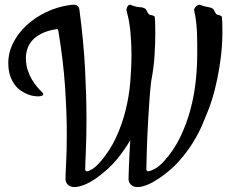

<svg xmlns="http://www.w3.org/2000/svg" viewBox="-20 -717 966 800"><path d="M335 -12.2Q335 -3.4 342.3 -3.4Q350.1 -3.4 365 -12.7Q379.9 -22 398.9 -43.9Q438.5 -89.8 463.6 -144.3Q488.8 -198.7 503.2 -256.8Q517.6 -314.9 522.7 -374.3Q527.8 -433.6 527.8 -489.3Q527.8 -530.8 523.9 -578.9Q520 -627 507.3 -672.9Q506.3 -675.3 507.3 -679.4Q508.3 -683.6 510 -687.5Q511.7 -691.4 514.6 -694.3Q517.6 -697.3 521.5 -697.3Q523.9 -697.3 527.1 -695.8Q530.3 -694.3 534.2 -692.9Q549.8 -687.5 561.5 -687.3Q573.2 -687 581.1 -683.1Q588.4 -679.2 591.1 -672.4Q593.8 -665.5 599.1 -658.7Q601.1 -656.2 605.2 -655.3Q609.4 -654.3 613.8 -653.3Q618.2 -652.3 621.3 -650.6Q624.5 -648.9 625 -645Q626 -636.7 626.5 -621.3Q627 -606 627 -577.1Q627 -538.6 624 -487.3Q621.1 -436 609.9 -378.4Q606 -344.2 603 -304.9Q600.1 -265.6 597.9 -226.6Q595.7 -187.5 594 -150.9Q592.3 -114.3 591.6 -85.2Q590.8 -56.2 590.3 -36.6Q589.8 -17.1 589.8 -12.2Q589.8 -3.4 597.2 -3.4Q605.5 -3.4 623.5 -12.7Q641.6 -22 662.1 -43.9Q704.1 -89.8 731.2 -146.2Q758.3 -202.6 773.9 -262Q789.6 -321.3 795.7 -380.1Q801.8 -439 801.8 -489.7Q801.8 -510.3 801.8 -533Q801.8 -555.7 800.8 -579.3Q799.8 -603 797.1 -626.7Q794.4 -650.4 789.1 -672.9Q788.1 -676.8 790 -680.9Q792 -685.1 795.2 -688.7Q798.3 -692.4 802.5 -694.8Q806.6 -697.3 810.5 -697.3Q813 -697.3 816.2 -696Q819.3 -694.8 823.2 -693.4Q830.6 -690.9 836.4 -689.7Q842.3 -688.5 846.9 -687.5Q851.6 -686.5 855.5 -685.8Q859.4 -685.1 863.3 -683.1Q870.1 -679.2 872.8 -672.4Q875.5 -665.5 880.9 -658.7Q882.8 -656.2 886.7 -655.3Q890.6 -654.3 894.5 -653.3Q898.4 -652.3 901.4 -650.6Q904.3 -648.9 904.8 -645Q905.8 -636.7 906.2 -621.3Q906.7 -606 906.7 -577.1Q906.7 -554.2 904.1 -518.1Q901.4 -481.9 894.5 -438.7Q887.7 -395.5 876.2 -348.4Q864.7 -301.3 847.2 -256.3Q837.4 -231 822.5 -196.3Q807.6 -161.6 784.2 -123.3Q760.7 -85 726.3 -46.1Q691.9 -7.3 643.1 25.9Q631.8 33.2 620.1 40Q608.4 46.9 596.7 51.8Q585 56.6 574 59.6Q563 62.5 553.7 62.5Q543 62.5 535.6 59.1Q528.3 55.7 523.9 50.8Q519.5 45.9 517.6 40.3Q515.6 34.7 515.6 29.8Q515.6 23.9 516.1 9.3Q516.6 -5.4 517.3 -27.1Q518.1 -48.8 519.5 -75.9Q521 -103 522.9 -133.3Q500.5 -93.8 466.6 -52.5Q432.6 -11.2 380.4 25.9Q370.1 33.2 358.2 40Q346.2 46.9 334.2 51.8Q322.3 56.6 311 59.6Q299.8 62.5 291 62.5Q280.3 62.5 272.9 59.1Q265.6 55.7 261.2 50.8Q256.8 45.9 254.9 40.3Q252.9 34.7 252.9 29.8Q252.9 9.3 255.6 -39.3Q258.3 -87.9 258.3 -159.2Q258.3 -244.1 251.2 -353.3Q244.1 -462.4 223.1 -587.9Q222.2 -592.3 221.4 -594Q220.7 -595.7 217.8 -595.7L212.4 -595.2Q176.3 -588.9 152.3 -576.7Q128.4 -564.5 114 -548.1Q99.6 -531.7 93.8 -512.7Q87.9 -493.7 87.9 -474.1Q87.9 -448.2 95 -426.3Q102.1 -404.3 112.5 -386.5Q123 -368.7 134.5 -355.2Q146 -341.8 154.8 -333.5Q160.2 -328.6 160.2 -325.2Q160.2 -315.4 137.2 -315.4Q132.3 -315.4 121.3 -316.9Q110.4 -318.4 96.9 -323.5Q83.5 -328.6 68.8 -337.9Q54.2 -347.2 42.2 -362.8Q30.3 -378.4 22.5 -400.9Q14.6 -423.3 14.6 -455.1Q14.6 -498 34.9 -538.3Q55.2 -578.6 90.1 -611.1Q125 -643.6 171.4 -666Q217.8 -688.5 270 -695.8Q279.3 -697.3 286.1 -697.3Q297.9 -697.3 303.7 -692.1Q309.6 -687 311 -675.8Q328.6 -542.5 334.5 -428.5Q340.3 -314.5 340.3 -226.6Q340.3 -184.1 339.6 -148.2Q338.9 -112.3 337.6 -84.7Q336.4 -57.1 335.7 -38.6Q335 -20 335 -12.2Z"/></svg>

Font: Engagement
Style: Regular
Weight: 400
Designer: Astigmatic (AOETI)
Foundry: Astigmatic (AOETI)
Version: Version 1.000